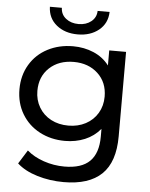

<svg xmlns="http://www.w3.org/2000/svg" viewBox="-61 -787 812 1037"><g transform="rotate(5 345.0 -268.5)"><path d="M42 -278.8Q42 -354 76.9 -412.6Q111.8 -471.2 173.3 -503.2Q234.9 -535.2 311 -535.2Q371.1 -535.2 422.6 -513.2Q474.1 -491.2 506.8 -448.2V-529.8H598.1V-71.8Q598.1 67.4 529.1 133.8Q460 200.2 323.2 200.2Q248 200.2 179.9 179.7Q111.8 159.2 69.8 121.1L116.2 46.9Q153.3 79.1 207.8 97.7Q262.2 116.2 319.8 116.2Q412.6 116.2 457.3 72Q502 27.8 502 -62V-104Q467.8 -63 418.5 -42.5Q369.1 -22 311 -22Q234.9 -22 173.3 -54.4Q111.8 -86.9 76.9 -145.5Q42 -204.1 42 -278.8ZM139.2 -278.8Q139.2 -229 162.6 -189.5Q186 -149.9 227.5 -127.9Q269 -106 321.8 -106Q374 -106 415.5 -127.9Q457 -149.9 480.5 -189.5Q503.9 -229 503.9 -278.8Q503.9 -356 452.9 -403.6Q401.9 -451.2 321.8 -451.2Q240.7 -451.2 189.9 -403.6Q139.2 -356 139.2 -278.8ZM167 -736.8H231.9Q232.9 -700.7 260.5 -679Q288.1 -657.2 329.1 -657.2Q370.1 -657.2 397.5 -679.2Q424.8 -701.2 425.8 -736.8H490.7Q488.8 -674.8 443.4 -637.9Q397.9 -601.1 329.1 -601.1Q259.8 -601.1 214.4 -637.9Q168.9 -674.8 167 -736.8Z"/></g></svg>

Font: Montserrat Medium
Style: Regular
Weight: 500
Designer: Julieta Ulanovsky
Foundry: Julieta Ulanovsky
Version: Version 7.200